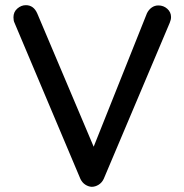

<svg xmlns="http://www.w3.org/2000/svg" viewBox="-20 -722 712 742"><path d="M641 -656Q641 -646 636 -634L381 -31Q374 -16 361 -8Q348 0 334 0Q321 -1 309.5 -8.5Q298 -16 291 -30L36 -634Q32 -642 32 -655Q32 -676 47 -689Q62 -702 80 -702Q110 -702 124 -670L342 -155L548 -671Q555 -685 566.5 -693Q578 -701 592 -701Q612 -701 626.5 -688Q641 -675 641 -656Z"/></svg>

Font: Quicksand Medium
Style: Regular
Weight: 500
Designer: Andrew Paglinawan
Foundry: Andrew Paglinawan
Version: Version 3.000